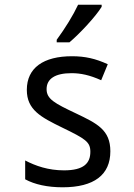

<svg xmlns="http://www.w3.org/2000/svg" viewBox="-20 -786 570 816"><path d="M221 -617V-606H275C318 -642 387 -716 412 -757V-766H312C291 -721 257 -666 221 -617ZM246 10C380 10 449 -43 449 -143C449 -234 393 -261 303 -304C212 -347 178 -365 178 -407C178 -451 214 -475 284 -475C323 -475 361 -467 410 -445L438 -513C386 -537 341 -547 286 -547C165 -547 94 -498 94 -404C94 -319 154 -288 244 -244C343 -196 364 -183 364 -141C364 -93 337 -62 252 -62C185 -62 131 -81 87 -104V-24C127 -2 182 10 246 10Z"/></svg>

Font: Noto Sans Mono Condensed
Style: Regular
Weight: 400
Width: 3
Designer: Monotype Design Team
Foundry: Monotype Imaging Inc.
Version: Version 2.014